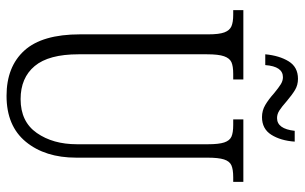

<svg xmlns="http://www.w3.org/2000/svg" viewBox="-192 -729 931 587"><g transform="rotate(90 273.5 -435.5)"><path d="M85 -215V-607Q85 -640 79 -656Q73 -672 60.5 -677.5Q48 -683 25 -683H11V-714H223V-683H206Q182 -683 170 -677.5Q158 -672 152 -655Q146 -638 146 -603V-210Q146 -119 182 -76Q218 -33 283 -33Q352 -33 386.5 -82.5Q421 -132 421 -205V-606Q421 -639 415.5 -655.5Q410 -672 398 -677.5Q386 -683 362 -683H345V-714H536V-683H522Q498 -683 485.5 -677.5Q473 -672 467.5 -655Q462 -638 462 -604V-203Q462 -108 413.5 -49Q365 10 273 10Q184 10 134.5 -44.5Q85 -99 85 -215ZM265 -808Q248 -822 237.5 -828.5Q227 -835 216 -835Q183 -835 179 -781H146Q150 -824 167.5 -852.5Q185 -881 221 -881Q240 -881 255 -872Q270 -863 290 -846Q307 -831 318 -824Q329 -817 341 -817Q374 -817 380 -871H413Q410 -828 392 -799.5Q374 -771 338 -771Q318 -771 301 -781Q284 -791 265 -808Z"/></g></svg>

Font: Noto Serif CondLight
Style: Regular
Weight: 300
Width: 3
Designer: Monotype Design Team
Foundry: Monotype Imaging Inc.
Version: Version 1.001